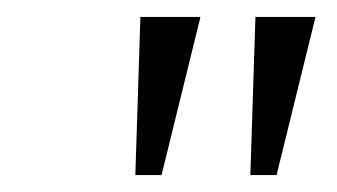

<svg xmlns="http://www.w3.org/2000/svg" viewBox="-20 -743 398 227"><path d="M217 -723H146L140 -536H171ZM353 -723H282L276 -536H307Z"/></svg>

Font: United Sans Thin
Style: Italic
Weight: 100
Italic angle: -8°
Designer: Pablo Impallari, Rodrigo Fuenzalida (Modified by Dan O. Williams)
Version: Version 1.000;PS 001.000;hotconv 1.0.88;makeotf.lib2.5.64775